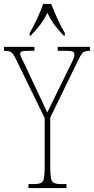

<svg xmlns="http://www.w3.org/2000/svg" viewBox="-28 -951 475 971"><path d="M116 0V-20H142Q167 -20 179 -26Q191 -32 194.5 -51Q198 -70 198 -108V-354L53 -651Q38 -682 27 -688Q16 -694 -6 -694H-8V-714H146V-694H115Q87 -694 80.5 -690Q74 -686 74 -678Q74 -671 80.5 -658Q87 -645 97 -625L151 -510Q167 -477 181.5 -445.5Q196 -414 211 -382Q219 -397 229.5 -419.5Q240 -442 256 -474L333 -631Q344 -653 346 -661.5Q348 -670 348 -677Q348 -685 341 -689.5Q334 -694 307 -694H264V-714H427V-694H425Q406 -694 395.5 -688Q385 -682 370 -652L226 -356V-108Q226 -70 229.5 -51Q233 -32 245 -26Q257 -20 282 -20H308V0ZM122 -784Q139 -813 159 -855Q179 -897 190 -931H231Q244 -897 263 -855Q282 -813 300 -784V-771H294Q266 -800 247.5 -825Q229 -850 212 -886Q194 -850 174.5 -825Q155 -800 128 -771H122Z"/></svg>

Font: Noto Serif Myanmar ExtraCondensed Thin
Style: Regular
Weight: 100
Width: 2
Designer: Ben Mitchell and the Monotype Design Team
Foundry: Monotype Imaging Inc.
Version: Version 2.106; ttfautohint (v1.8.4.7-5d5b)